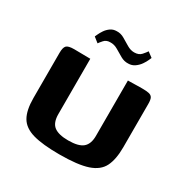

<svg xmlns="http://www.w3.org/2000/svg" viewBox="-133 -669 773 791"><g transform="rotate(30 253.5 -273.0)"><path d="M164 -399V-136Q164 -95 185.5 -78.5Q207 -62 253 -62Q302 -62 322.5 -79.5Q343 -97 343 -135V-399Q344 -399 353.5 -399Q363 -399 375.5 -399.5Q388 -400 398.5 -400Q409 -400 412 -400Q431 -400 442.5 -397.5Q454 -395 459 -386.5Q464 -378 464 -357V-151Q464 -94 447 -59.5Q430 -25 384 -9.5Q338 6 250 6Q170 6 124.5 -7Q79 -20 60.5 -52Q42 -84 42 -142V-357Q42 -382 50.5 -391Q59 -400 87 -400Q106 -400 125 -399.5Q144 -399 164 -399ZM309 -460Q290 -459 272.5 -469Q255 -479 237.5 -489.5Q220 -500 201 -499Q183 -499 172.5 -487Q162 -475 158 -469L134 -488Q135 -490 139.5 -500Q144 -510 152 -522Q160 -534 172.5 -543Q185 -552 202 -552Q221 -553 238.5 -542.5Q256 -532 273 -522Q290 -512 307 -512Q329 -512 340.5 -525Q352 -538 357 -546L381 -528Q380 -526 375.5 -515.5Q371 -505 362 -492Q353 -479 339.5 -469.5Q326 -460 309 -460Z"/></g></svg>

Font: Genos SemiBold
Style: Regular
Weight: 600
Designer: Robert E. Leuschke
Foundry: Robert E. Leuschke
Version: Version 1.010